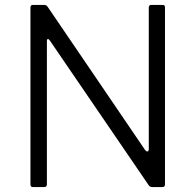

<svg xmlns="http://www.w3.org/2000/svg" viewBox="-20 -762 796 782"><path d="M642 -742Q648 -742 650 -739.5Q652 -737 652 -731V-11Q652 0 641 0H606H601Q591 0 586 -7L183 -597Q178 -604 174.5 -603Q171 -602 171 -596V-11Q171 0 159 0H116Q109 0 106.5 -2.5Q104 -5 104 -12V-730Q104 -737 106.5 -739.5Q109 -742 115 -742H157Q164 -742 167.5 -740.5Q171 -739 175 -733L571 -151Q576 -145 580 -145Q582 -145 584 -147.5Q586 -150 586 -154V-731Q586 -742 596 -742Z"/></svg>

Font: Libre Franklin Light
Style: Regular
Weight: 300
Designer: Pablo Impallari, Rodrigo Fuenzalida
Foundry: Impallari Type
Version: Version 1.002; ttfautohint (v1.5)